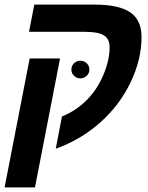

<svg xmlns="http://www.w3.org/2000/svg" viewBox="-22 -626 642 834"><path d="M238.8 -372.1 129.9 188H-2L106.9 -372.1ZM127 -606H389.2Q494.1 -606 543.5 -572.5Q592.8 -539.1 592.8 -464.8Q592.8 -367.7 545.4 -268.6Q498 -169.4 413.6 -94.2Q329.1 -19 220.2 20L247.1 -120.1Q306.2 -143.6 352.8 -189.5Q399.4 -235.4 426.8 -300Q454.1 -364.7 454.1 -420.9Q454.1 -456.5 429.7 -472.2Q405.3 -487.8 347.2 -487.8H104ZM288.1 -323.2Q288.1 -340.3 299.8 -351.3Q311.5 -362.3 327.1 -362.3Q342.8 -362.3 354.5 -351.3Q366.2 -340.3 366.2 -323.2Q366.2 -307.6 354.5 -296.6Q342.8 -285.6 327.1 -285.6Q311.5 -285.6 299.8 -296.6Q288.1 -307.6 288.1 -323.2Z"/></svg>

Font: Cousine
Style: Bold Italic
Weight: 700
Italic angle: -12°
Monospace: yes
Designer: Steve Matteson
Foundry: Ascender Corporation
Version: Version 1.20